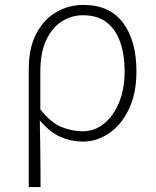

<svg xmlns="http://www.w3.org/2000/svg" viewBox="-20 -563 633 781"><path d="M97 198V-282Q97 -369 128 -427Q159 -485 209.5 -514Q260 -543 319 -543Q427 -543 481 -469.5Q535 -396 535 -273Q535 -183 504 -118.5Q473 -54 423 -20.5Q373 13 318 13Q270 13 226.5 -6Q183 -25 142 -73Q143 -21 143.5 20.5Q144 62 144.5 104Q145 146 145 198ZM316 -29Q364 -29 402.5 -59.5Q441 -90 464 -145.5Q487 -201 487 -273Q487 -338 469.5 -390Q452 -442 414.5 -471.5Q377 -501 317 -501Q272 -501 232.5 -476.5Q193 -452 168.5 -401Q144 -350 144 -270V-118Q189 -62 232 -45.5Q275 -29 316 -29Z"/></svg>

Font: Noto Sans KR ExtraLight
Style: Regular
Weight: 250
Designer: Ryoko NISHIZUKA  (kana, bopomofo & ideographs); Paul D. Hunt (Latin, Greek & Cyrillic); Sandoll Communications , Soo-you
Foundry: Adobe
Version: Version 2.004-H2;hotconv 1.0.118;makeotfexe 2.5.65603